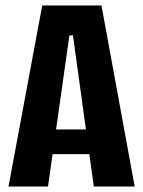

<svg xmlns="http://www.w3.org/2000/svg" viewBox="-20 -680 522 700"><path d="M11 0 134 -660H350L471 0H322L246 -551H233L155 0ZM119 -118V-208H370V-118Z"/></svg>

Font: Bricolage Grotesque 24pt Condensed
Style: Bold
Weight: 700
Width: 3
Designer: Mathieu Triay
Foundry: Atelier Triay
Version: Version 1.001;gftools[0.9.33.dev8+g029e19f]